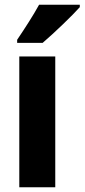

<svg xmlns="http://www.w3.org/2000/svg" viewBox="-20 -879 355 806"><path d="M315 -849V-859H144C120 -815 85 -761 52 -712V-699H159C208 -741 283 -813 315 -849ZM212 -93V-642H61V-93Z"/></svg>

Font: Noto Sans Kannada UI Condensed ExtraBold
Style: Regular
Weight: 800
Width: 3
Designer: Jelle Bosma - Monotype Design Team
Foundry: Monotype Imaging Inc.
Version: Version 2.005